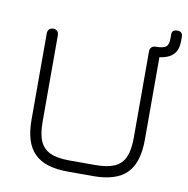

<svg xmlns="http://www.w3.org/2000/svg" viewBox="-82 -816 877 895"><g transform="rotate(10 357.0 -368.0)"><path d="M417 0C417 0 297 0 297 0C224.5 0 172 -16.5 138.5 -50C105 -83.5 88.5 -136 88.5 -208.5C88.5 -208.5 88.5 -208.5 88.5 -208.5C88.5 -208.5 88.5 -618 88.5 -618C88.5 -626 91 -632.5 96 -637.5C100.5 -642 107 -644.5 115 -644.5C115 -644.5 115 -644.5 115 -644.5C123 -644.5 129.5 -642 134 -637.5C138.5 -632.5 141 -626 141 -618C141 -618 141 -618 141 -618C141 -618 141 -208.5 141 -208.5C141 -170 146 -139 156 -116.5C166 -94 182.5 -77.5 205 -67.5C227.5 -57.5 258.5 -52.5 297 -52.5C297 -52.5 297 -52.5 297 -52.5C297 -52.5 417 -52.5 417 -52.5C455.5 -52.5 486 -57.5 508.5 -67.5C531 -77.5 547.5 -94 557.5 -116.5C567.5 -139 572.5 -170 572.5 -208.5C572.5 -208.5 572.5 -208.5 572.5 -208.5C572.5 -208.5 572.5 -618 572.5 -618C572.5 -626 575 -632.5 580 -637.5C584.5 -642 591 -644.5 599 -644.5C599 -644.5 599 -644.5 599 -644.5C607 -644.5 613.5 -642 618 -637.5C622.5 -632.5 625 -626 625 -618C625 -618 625 -618 625 -618C625 -618 625 -208.5 625 -208.5C625 -136 608.5 -83.5 575.5 -50C542 -16.5 489.5 0 417 0C417 0 417 0 417 0ZM599 -598C599 -598 599 -598 599 -598C599 -598 599 -644.5 599 -644.5C622.5 -644.5 639 -648 647.5 -654.5C656 -661 660.5 -673.5 660.5 -691C660.5 -691 660.5 -691 660.5 -691C660.5 -691 660.5 -714 660.5 -714C660.5 -728.5 669 -736 686 -736C686 -736 686 -736 686 -736C703 -736 711.5 -727.5 711.5 -710.5C711.5 -710.5 711.5 -710.5 711.5 -710.5C711.5 -710.5 711.5 -691 711.5 -691C711.5 -668.5 707 -650.5 698 -637C688.5 -623.5 675.5 -613.5 659 -607.5C642 -601 622 -598 599 -598Z"/></g></svg>

Font: Jura-Fortis-Regular
Style: Regular
Weight: 500
Designer: Daniel Johnson, Alexei Vanyashin, Mirko Velimirovic
Foundry: Daniel Johnson
Version: ""